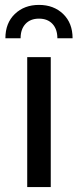

<svg xmlns="http://www.w3.org/2000/svg" viewBox="-20 -763 319 783"><path d="M91 -530H187V0H91ZM139 -743Q199 -743 237.5 -706Q276 -669 276 -607H214Q214 -644 194 -665.5Q174 -687 139 -687Q104 -687 84 -665.5Q64 -644 64 -607H2Q2 -669 40.5 -706Q79 -743 139 -743Z"/></svg>

Font: Idrija
Style: Regular
Weight: 500
Designer: Julieta Ulanovsky
Foundry: Julieta Ulanovsky
Version: Version 7.200